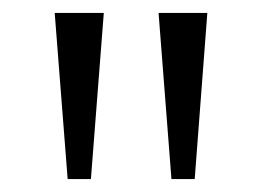

<svg xmlns="http://www.w3.org/2000/svg" viewBox="-20 -734 407 298"><path d="M141.1 -713.9 121.1 -456.1H85L64.9 -713.9ZM301.8 -713.9 282.2 -456.1H246.1L226.1 -713.9Z"/></svg>

Font: Droid Sans TV
Style: Regular
Weight: 300
Version: Version 1.00